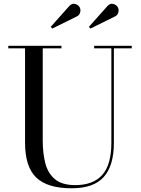

<svg xmlns="http://www.w3.org/2000/svg" viewBox="-20 -996 756 1031"><path d="M599 -908.5 465.5 -842.5 457.5 -852 556.5 -963Q571 -979.5 588.2 -974.8Q605.5 -970 612.5 -957.5Q619.5 -945 615.5 -929.8Q611.5 -914.5 599 -908.5ZM394 -908.5 260.5 -842.5 252.5 -852 351.5 -963Q366 -979.5 383.2 -974.8Q400.5 -970 407.5 -957.5Q414.5 -945 410.5 -929.8Q406.5 -914.5 394 -908.5ZM24.5 -750H310V-736.5H209.5V-240Q209.5 -174 223.2 -120Q237 -66 274.8 -34Q312.5 -2 384.5 -2Q480 -2 529 -56.5Q578 -111 578 -230V-736.5H485.5V-750H687.5V-736.5H591.5V-230Q591.5 -106.5 537.2 -45.8Q483 15 364.5 15Q234.5 15 174.5 -42.8Q114.5 -100.5 114.5 -230V-736.5H24.5Z"/></svg>

Font: Bodoni* 16
Style: Regular
Weight: 400
Version: Version 2.2